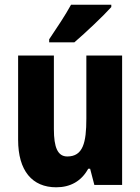

<svg xmlns="http://www.w3.org/2000/svg" viewBox="-20 -786 597 816"><path d="M453 -756V-766H282C258 -722 222 -668 189 -619V-606H296C345 -648 421 -720 453 -756ZM499 -550H347V-282C347 -180 333 -121 266 -121C225 -121 209 -160 209 -237V-550H57V-192C57 -60 117 10 219 10C279 10 326 -16 355 -69H363L381 0H499Z"/></svg>

Font: Noto Sans Georgian Condensed ExtraBold
Style: Regular
Weight: 800
Width: 3
Designer: Monotype Design Team, Akaki Razmadze
Foundry: Google LLC
Version: Version 2.005